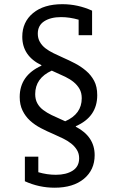

<svg xmlns="http://www.w3.org/2000/svg" viewBox="-20 -699 559 917"><path d="M86.4 -523.5Q86.4 -593.8 137.7 -636.4Q188.9 -679 277.8 -679Q351.9 -679 419.8 -648.1V-530.9H355.6V-604.9Q312.3 -617.3 271.6 -617.3Q222.2 -617.3 191.4 -597.5Q160.5 -577.8 160.5 -538.3Q160.5 -516 170.4 -498.8Q180.2 -481.5 196.9 -468.5Q213.6 -455.6 235.2 -445.1Q256.8 -434.6 281.5 -423.5Q309.9 -411.1 338.3 -396.3Q366.7 -381.5 390.7 -361.1Q414.8 -340.7 429.6 -313Q444.4 -285.2 444.4 -244.4Q444.4 -140.7 342 -96.3V-93.8Q432.1 -46.9 432.1 42Q432.1 112.3 380.9 154.9Q329.6 197.5 240.7 197.5Q166.7 197.5 98.8 166.7V49.4H163V123.5Q204.9 135.8 246.9 135.8Q296.3 135.8 327.2 116Q358 96.3 358 56.8Q358 34.6 347.5 17.3Q337 0 319.8 -13.6Q302.5 -27.2 280.9 -37.7Q259.3 -48.1 237 -58Q204.9 -71.6 175.3 -87Q145.7 -102.5 123.5 -122.8Q101.2 -143.2 87.7 -171Q74.1 -198.8 74.1 -235.8Q74.1 -338.3 177.8 -385.2V-387.7Q86.4 -432.1 86.4 -523.5ZM370.4 -229.6Q370.4 -255.6 359.9 -274.1Q349.4 -292.6 332.1 -306.8Q314.8 -321 292 -332.1Q269.1 -343.2 227.2 -361.7Q148.1 -325.9 148.1 -249.4Q148.1 -224.7 158 -206.2Q167.9 -187.7 185.8 -174.1Q203.7 -160.5 226.5 -149.4Q249.4 -138.3 291.4 -119.8Q370.4 -154.3 370.4 -229.6Z"/></svg>

Font: Slabo 27px
Style: Regular
Weight: 400
Version: Version 1.02 Build 003a